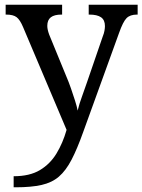

<svg xmlns="http://www.w3.org/2000/svg" viewBox="-20 -556 605 816"><path d="M38 193Q106 193 149.5 167Q193 141 220 96.5Q247 52 263 -4L78 -441Q65 -472 50.5 -483Q36 -494 7 -494H4V-536H244V-494H241Q211 -494 196 -482.5Q181 -471 181 -446Q181 -438 183 -429Q185 -420 189 -409L262 -231Q272 -208 281.5 -180.5Q291 -153 299 -128Q307 -103 310 -86Q317 -115 328.5 -146Q340 -177 350 -207L417 -402Q422 -414 424 -425.5Q426 -437 426 -445Q426 -471 409.5 -482.5Q393 -494 360 -494H357V-536H565V-494H562Q533 -494 518 -479Q503 -464 486 -416L334 4Q308 77 284 123Q260 169 230.5 194.5Q201 220 157 230Q113 240 47 240H38Z"/></svg>

Font: Noto Serif Test
Style: Regular
Weight: 400
Version: Version 1.000